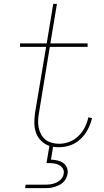

<svg xmlns="http://www.w3.org/2000/svg" viewBox="-20 -755 540 995"><path d="M110 220 113 202H213Q228 202 242.5 200Q257 198 271.5 191.5Q286 185 297 173Q308 161 310 146Q313 131 306 119Q299 107 286.5 100.5Q274 94 260 92Q246 90 231 90H221L236 1Q212 -7 193.5 -25Q175 -43 166.5 -67.5Q158 -92 158 -119Q158 -146 162 -173L219 -512H84V-530H222L256 -735H275L241 -530H434V-512H238L182 -170Q178 -150 177.5 -130.5Q177 -111 180.5 -93Q184 -75 193 -58.5Q202 -42 216 -31Q230 -20 248.5 -15Q267 -10 286 -10Q313 -10 339.5 -20Q366 -30 386.5 -50Q407 -70 419.5 -95Q432 -120 438 -147L457 -143Q450 -113 435.5 -85Q421 -57 398 -35Q375 -13 345.5 -2.5Q316 8 286 8Q278 8 270.5 7.5Q263 7 255 6L244 72Q261 73 277.5 76.5Q294 80 307 89Q320 98 326.5 113.5Q333 129 330 146Q328 158 322 170Q316 182 306 191Q296 200 284 205.5Q272 211 259.5 214.5Q247 218 234.5 219Q222 220 210 220Z"/></svg>

Font: Iosevka Slab Thin
Style: Italic
Weight: 100
Italic angle: -9°
Monospace: yes
Designer: Belleve Invis
Foundry: Belleve Invis
Version: Version 11.1.1; ttfautohint (v1.8.3)